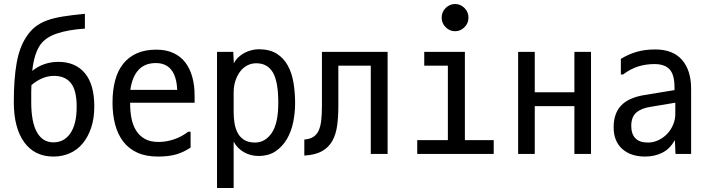

<svg xmlns="http://www.w3.org/2000/svg" viewBox="-20 -785 3540 959"><path d="M451 -254Q451 -194 435.5 -147.5Q420 -101 393 -68.5Q366 -36 328.5 -19.5Q291 -3 247 -3Q153 -3 101 -74.5Q49 -146 49 -275Q49 -390 63 -469.5Q77 -549 111 -600Q131 -631 155.5 -650.5Q180 -670 213.5 -682.5Q247 -695 293.5 -702.5Q340 -710 404 -716V-642Q323 -637 265.5 -618Q208 -599 181 -561Q167 -541 156.5 -509Q146 -477 141 -431Q198 -476 271 -476Q357 -476 404 -419.5Q451 -363 451 -254ZM363 -252Q363 -333 334.5 -369.5Q306 -406 249 -406Q192 -406 137 -360Q136 -346 136 -325Q136 -304 136 -275Q136 -175 164.5 -124.5Q193 -74 247 -74Q301 -74 332 -120Q363 -166 363 -252Z M631 -336H865V-339Q858 -470 758 -470Q651 -470 631 -337ZM761 -537Q810 -537 846.5 -520Q883 -503 906 -472.5Q929 -442 940.5 -400Q952 -358 952 -309V-272H630V-267Q630 -227 637 -192.5Q644 -158 660.5 -132Q677 -106 704 -91Q731 -76 772 -76Q809 -76 847.5 -88.5Q886 -101 920 -127H932V-48Q898 -25 860.5 -14Q823 -3 769 -3Q709 -3 666 -22.5Q623 -42 595.5 -78Q568 -114 555 -163.5Q542 -213 542 -273Q542 -334 555 -383Q568 -432 595 -466Q622 -500 663 -518.5Q704 -537 761 -537Z M1147 -224Q1147 -196 1151.5 -169Q1156 -142 1167.5 -120.5Q1179 -99 1200 -86Q1221 -73 1254 -73Q1304 -73 1337 -120.5Q1370 -168 1370 -272Q1370 -377 1343 -423Q1316 -469 1260 -469Q1236 -469 1215.5 -458.5Q1195 -448 1180 -428.5Q1165 -409 1156 -382Q1147 -355 1147 -322ZM1271 -6Q1232 -6 1199 -24.5Q1166 -43 1148 -76H1147V154H1064V-526H1145L1148 -470H1149Q1156 -485 1169.5 -498Q1183 -511 1199.5 -520Q1216 -529 1235 -534Q1254 -539 1272 -539Q1327 -539 1362 -517Q1397 -495 1417.5 -457.5Q1438 -420 1446 -371.5Q1454 -323 1454 -269Q1454 -222 1444.5 -175Q1435 -128 1413 -90.5Q1391 -53 1356.5 -29.5Q1322 -6 1271 -6Z M1500 -88Q1527 -90 1544.5 -101Q1562 -112 1571.5 -132.5Q1581 -153 1584.5 -184Q1588 -215 1588 -257V-526H1916V-16H1832V-457H1670V-255Q1670 -202 1664 -158Q1658 -114 1640 -81.5Q1622 -49 1588.5 -30Q1555 -11 1500 -8Z M2302 -526V-85H2446V-16H2064V-85H2217V-457H2099V-526ZM2186 -697Q2186 -725 2206 -745Q2226 -765 2253 -765Q2280 -765 2300 -745Q2320 -725 2320 -697Q2320 -669 2300 -649Q2280 -629 2253 -629Q2226 -629 2206 -649Q2186 -669 2186 -697Z M2932 -526V-16H2849V-255H2651V-16H2568V-526H2651V-324H2849V-526Z M3353 -215V-272L3233 -252Q3184 -245 3158.5 -223Q3133 -201 3133 -156Q3133 -116 3153.5 -94.5Q3174 -73 3216 -73Q3244 -73 3269 -85Q3294 -97 3312.5 -116.5Q3331 -136 3342 -162Q3353 -188 3353 -215ZM3081 -413V-491Q3121 -515 3161.5 -526.5Q3202 -538 3253 -538Q3341 -538 3386.5 -486Q3432 -434 3432 -341V-16H3354L3351 -83H3349Q3326 -41 3287.5 -22Q3249 -3 3203 -3Q3130 -3 3087.5 -41.5Q3045 -80 3045 -149Q3045 -218 3082 -257.5Q3119 -297 3197 -310L3349 -335V-349Q3349 -412 3324.5 -438.5Q3300 -465 3249 -465Q3207 -465 3169 -453.5Q3131 -442 3092 -413Z"/></svg>

Font: D2Coding
Style: Regular
Weight: 400
Monospace: yes
Designer: Yong-Rak Park; Jeong-Hwan Yoon; Sang-Min Lee;
Foundry: NHN Corporation
Version: Version 1.3.2; Build 20180524